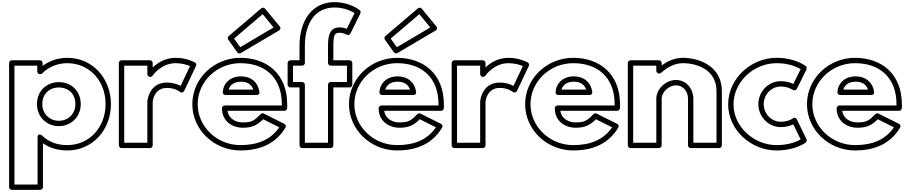

<svg xmlns="http://www.w3.org/2000/svg" viewBox="-20 -1358 8452 1793"><path d="M966 -386C966 -172.7 817.7 -3 608 -3C509.5 -3 431.6 -34.7 373.5 -91.8C373.5 -91.8 331 -123.6 331 -74V365H115V-745H328V-690C328 -674.9 342.3 -665 353 -665H356C362.9 -665 370 -668.5 374 -672.6C426.3 -726.8 510 -768 608 -768C817.8 -768 966 -599.3 966 -386ZM1016 -386C1016 -622.7 848.2 -818 608 -818C517.8 -818 438.4 -788 378 -742.6V-770C378 -780.7 368.1 -795 353 -795H90C79.3 -795 65 -785.1 65 -770V390C65 400.7 74.9 415 90 415H356C366.7 415 381 405.1 381 390V-20.5C443.1 23.4 519.8 47 608 47C848.3 47 1016 -149.3 1016 -386ZM734 -386C734 -503.9 650.3 -591 529 -591C411.6 -591 325 -504.2 325 -386C325 -266.3 416.7 -180 529 -180C643.2 -180 734 -266.4 734 -386ZM684 -386C684 -293.6 616.8 -230 529 -230C443.3 -230 375 -293.7 375 -386C375 -477.8 438.4 -541 529 -541C623.7 -541 684 -478.1 684 -386Z M1660.6 -500.1 1673.8 -494.2C1684.4 -492.8 1695 -498.6 1699.6 -508.3L1810.6 -742.3C1816 -753.7 1811.7 -768.2 1800.5 -774.7C1798.5 -775.8 1725.7 -818 1620 -818C1520 -818 1448.1 -768.1 1406 -728.1V-770C1406 -780.7 1396.1 -795 1381 -795H1115C1104.3 -795 1090 -785.1 1090 -770V0C1090 10.7 1099.9 25 1115 25H1381C1391.7 25 1406 15.1 1406 0V-406C1406 -422.2 1423.4 -537 1539 -537C1615.9 -537 1659 -501.5 1660.6 -500.1ZM1140 -25V-745H1356V-665C1356 -649.9 1370.3 -640 1381 -640H1384C1392.5 -640 1400.6 -645.1 1404.6 -650.9C1406.9 -654.3 1485 -768 1620 -768C1680.2 -768 1729.3 -751.8 1754.7 -741.2L1666.7 -555.7C1640.5 -570.1 1597.8 -587 1539 -587C1378.6 -587 1356 -429.8 1356 -406V-25Z M2165.7 -997.8 2432.9 -1225.5 2535.1 -1101.6 2223 -917.2ZM2115.8 -1021C2106.4 -1013 2104.1 -998.1 2111.6 -987.5L2195.6 -869.5C2202.9 -859.3 2217.5 -855.9 2228.7 -862.5L2585.7 -1073.5C2606 -1085.5 2598.4 -1103.5 2592.3 -1110.9L2455.3 -1276.9C2446.2 -1288 2430 -1288.8 2419.8 -1280ZM2612.2 -373H2078C2062.9 -373 2053 -358.7 2053 -348C2053 -211.4 2168.6 -165 2244 -165C2328.3 -165 2377.5 -184.2 2437.2 -244.4L2588 -169.1C2505.7 -49.2 2381.3 -3 2225 -3C2005 -3 1826 -175.7 1826 -385C1826 -595.3 2005 -768 2225 -768C2447.8 -768 2612 -640.9 2612 -384C2612 -380.6 2612.1 -375.5 2612.2 -373ZM2636 -323C2647 -323 2657.8 -331 2660.4 -342.6C2663.8 -358 2662 -374 2662 -384C2662 -669.1 2470.2 -818 2225 -818C1979 -818 1776 -624.7 1776 -385C1776 -146.3 1979 47 2225 47C2401.3 47 2553 -11.1 2645.5 -166.2C2654.2 -180.8 2646.6 -195.7 2635.2 -201.4L2443.2 -297.4C2433.9 -302 2421.4 -300.2 2413.8 -292.1C2351.3 -225.8 2325.5 -215 2244 -215C2188.5 -215 2117 -243.8 2104.8 -323ZM2085 -471H2378C2387.8 -471 2406.1 -476.8 2402.7 -499.7C2388.9 -592.7 2320.6 -645 2232 -645C2128.5 -645 2066 -580.6 2060.1 -497.8C2059.2 -485 2068.1 -471 2085 -471ZM2114.8 -521C2127.6 -563 2163.3 -595 2232 -595C2290.1 -595 2328.9 -570.1 2346.3 -521Z M2827 -770V-933.9C2828.9 -1151.6 2930 -1288 3104 -1288C3195.4 -1288 3262.1 -1253.9 3291 -1235.8L3218.4 -1088.9C3199.8 -1096 3178.5 -1102 3151 -1102C3060.9 -1102 3043 -1030.1 3043 -926V-770C3043 -754.9 3057.3 -745 3068 -745H3220V-592H3068C3052.9 -592 3043 -577.7 3043 -567V-25H2827V-567C2827 -582.1 2812.7 -592 2802 -592H2716V-745H2802C2817.1 -745 2827 -759.3 2827 -770ZM2777 -795H2691C2680.3 -795 2666 -785.1 2666 -770V-567C2666 -556.3 2675.9 -542 2691 -542H2777V0C2777 10.7 2786.9 25 2802 25H3068C3078.7 25 3093 15.1 3093 0V-542H3245C3255.7 -542 3270 -551.9 3270 -567V-770C3270 -780.7 3260.1 -795 3245 -795H3093V-926C3093 -1033.9 3105.1 -1052 3151 -1052C3186.8 -1052 3213.6 -1036.6 3219 -1033.5C3231.4 -1028.5 3246.1 -1032.1 3252.4 -1044.9L3345.4 -1232.9C3350.2 -1242.6 3348 -1255.8 3338.8 -1263.3C3336.7 -1265.1 3247.7 -1338 3104 -1338C2894 -1338 2779.1 -1166.4 2777 -934.1Z M3628.7 -997.8 3895.9 -1225.5 3998.1 -1101.6 3686 -917.2ZM3578.8 -1021C3569.4 -1013 3567.1 -998.1 3574.6 -987.5L3658.6 -869.5C3665.9 -859.3 3680.5 -855.9 3691.7 -862.5L4048.7 -1073.5C4069 -1085.5 4061.4 -1103.5 4055.3 -1110.9L3918.3 -1276.9C3909.2 -1288 3893 -1288.8 3882.8 -1280ZM4075.2 -373H3541C3525.9 -373 3516 -358.7 3516 -348C3516 -211.4 3631.6 -165 3707 -165C3791.3 -165 3840.5 -184.2 3900.2 -244.4L4051 -169.1C3968.7 -49.2 3844.3 -3 3688 -3C3468 -3 3289 -175.7 3289 -385C3289 -595.3 3468 -768 3688 -768C3910.8 -768 4075 -640.9 4075 -384C4075 -380.6 4075.1 -375.5 4075.2 -373ZM4099 -323C4110 -323 4120.8 -331 4123.4 -342.6C4126.8 -358 4125 -374 4125 -384C4125 -669.1 3933.2 -818 3688 -818C3442 -818 3239 -624.7 3239 -385C3239 -146.3 3442 47 3688 47C3864.3 47 4016 -11.1 4108.5 -166.2C4117.2 -180.8 4109.6 -195.7 4098.2 -201.4L3906.2 -297.4C3896.9 -302 3884.4 -300.2 3876.8 -292.1C3814.3 -225.8 3788.5 -215 3707 -215C3651.5 -215 3580 -243.8 3567.8 -323ZM3548 -471H3841C3850.8 -471 3869.1 -476.8 3865.7 -499.7C3851.9 -592.7 3783.6 -645 3695 -645C3591.5 -645 3529 -580.6 3523.1 -497.8C3522.2 -485 3531.1 -471 3548 -471ZM3577.8 -521C3590.6 -563 3626.3 -595 3695 -595C3753.1 -595 3791.9 -570.1 3809.3 -521Z M4768.6 -500.1 4781.8 -494.2C4792.4 -492.8 4803 -498.6 4807.6 -508.3L4918.6 -742.3C4924 -753.7 4919.7 -768.2 4908.5 -774.7C4906.5 -775.8 4833.7 -818 4728 -818C4628 -818 4556.1 -768.1 4514 -728.1V-770C4514 -780.7 4504.1 -795 4489 -795H4223C4212.3 -795 4198 -785.1 4198 -770V0C4198 10.7 4207.9 25 4223 25H4489C4499.7 25 4514 15.1 4514 0V-406C4514 -422.2 4531.4 -537 4647 -537C4723.9 -537 4767 -501.5 4768.6 -500.1ZM4248 -25V-745H4464V-665C4464 -649.9 4478.3 -640 4489 -640H4492C4500.5 -640 4508.6 -645.1 4512.6 -650.9C4514.9 -654.3 4593 -768 4728 -768C4788.2 -768 4837.3 -751.8 4862.7 -741.2L4774.7 -555.7C4748.5 -570.1 4705.8 -587 4647 -587C4486.6 -587 4464 -429.8 4464 -406V-25Z M5720.2 -373H5186C5170.9 -373 5161 -358.7 5161 -348C5161 -211.4 5276.6 -165 5352 -165C5436.3 -165 5485.5 -184.2 5545.2 -244.4L5696 -169.1C5613.7 -49.2 5489.3 -3 5333 -3C5113 -3 4934 -175.7 4934 -385C4934 -595.3 5113 -768 5333 -768C5555.8 -768 5720 -640.9 5720 -384C5720 -380.6 5720.1 -375.5 5720.2 -373ZM5744 -323C5755 -323 5765.8 -331 5768.4 -342.6C5771.8 -358 5770 -374 5770 -384C5770 -669.1 5578.2 -818 5333 -818C5087 -818 4884 -624.7 4884 -385C4884 -146.3 5087 47 5333 47C5509.3 47 5661 -11.1 5753.5 -166.2C5762.2 -180.8 5754.6 -195.7 5743.2 -201.4L5551.2 -297.4C5541.9 -302 5529.4 -300.2 5521.8 -292.1C5459.3 -225.8 5433.5 -215 5352 -215C5296.5 -215 5225 -243.8 5212.8 -323ZM5193 -471H5486C5495.8 -471 5514.1 -476.8 5510.7 -499.7C5496.9 -592.7 5428.6 -645 5340 -645C5236.5 -645 5174 -580.6 5168.1 -497.8C5167.2 -485 5176.1 -471 5193 -471ZM5222.8 -521C5235.6 -563 5271.3 -595 5340 -595C5398.1 -595 5436.9 -570.1 5454.3 -521Z M5893 -25V-745H6109V-696C6109 -680.9 6123.3 -671 6134 -671H6137C6143.5 -671 6150.4 -674.3 6154.1 -677.7C6210.9 -730.8 6282.3 -768 6358 -768C6494.2 -768 6671 -702.2 6671 -508V-25H6455V-436C6455 -523.2 6394.7 -611 6292 -611C6198.7 -611 6109 -528.8 6109 -436V-25ZM5843 0C5843 10.7 5852.9 25 5868 25H6134C6144.7 25 6159 15.1 6159 0V-436C6159 -497.2 6225.3 -561 6292 -561C6361.3 -561 6405 -502.8 6405 -436V0C6405 10.7 6414.9 25 6430 25H6696C6706.7 25 6721 15.1 6721 0V-508C6721 -743.8 6503.8 -818 6358 -818C6283.7 -818 6216.1 -789.2 6159 -746.9V-770C6159 -780.7 6149.1 -795 6134 -795H5868C5857.3 -795 5843 -785.1 5843 -770Z M7388.5 -515.8C7401.1 -512.9 7416.3 -517.7 7421.4 -527.9L7511.4 -709.9C7516.1 -719.5 7514 -732.8 7504.9 -740.3C7502 -742.7 7409.3 -818 7231 -818C6994.2 -818 6780 -625.2 6780 -383C6780 -142.4 6996.5 47 7231 47C7408.5 47 7500.5 -24.2 7504.9 -27.7C7512.7 -34.4 7516.8 -47.1 7511.5 -57.9L7421.5 -242.9C7409.9 -266.8 7391.8 -257 7385 -252.7C7382.3 -250.8 7341.1 -221 7271 -221C7185.3 -221 7112 -293.3 7112 -386C7112 -477.6 7185.3 -550 7271 -550C7340.2 -550 7386.9 -516.9 7388.5 -515.8ZM7271 -600C7156.7 -600 7062 -504.4 7062 -386C7062 -266.7 7156.7 -171 7271 -171C7324 -171 7364.8 -185.7 7388.2 -197L7456.9 -55.9C7425.2 -37.6 7350 -3 7231 -3C7021.5 -3 6830 -173.6 6830 -383C6830 -594.8 7019.8 -768 7231 -768C7350.6 -768 7426.1 -731.2 7457 -712.6L7388.4 -573.9C7362.7 -586.3 7323.8 -600 7271 -600Z M8352.2 -373H7818C7802.9 -373 7793 -358.7 7793 -348C7793 -211.4 7908.6 -165 7984 -165C8068.3 -165 8117.5 -184.2 8177.2 -244.4L8328 -169.1C8245.7 -49.2 8121.3 -3 7965 -3C7745 -3 7566 -175.7 7566 -385C7566 -595.3 7745 -768 7965 -768C8187.8 -768 8352 -640.9 8352 -384C8352 -380.6 8352.1 -375.5 8352.2 -373ZM8376 -323C8387 -323 8397.8 -331 8400.4 -342.6C8403.8 -358 8402 -374 8402 -384C8402 -669.1 8210.2 -818 7965 -818C7719 -818 7516 -624.7 7516 -385C7516 -146.3 7719 47 7965 47C8141.3 47 8293 -11.1 8385.5 -166.2C8394.2 -180.8 8386.6 -195.7 8375.2 -201.4L8183.2 -297.4C8173.9 -302 8161.4 -300.2 8153.8 -292.1C8091.3 -225.8 8065.5 -215 7984 -215C7928.5 -215 7857 -243.8 7844.8 -323ZM7825 -471H8118C8127.8 -471 8146.1 -476.8 8142.7 -499.7C8128.9 -592.7 8060.6 -645 7972 -645C7868.5 -645 7806 -580.6 7800.1 -497.8C7799.2 -485 7808.1 -471 7825 -471ZM7854.8 -521C7867.6 -563 7903.3 -595 7972 -595C8030.1 -595 8068.9 -570.1 8086.3 -521Z"/></svg>

Font: Poland Can Into
Style: BigWritingsOLn
Weight: 700
Foundry: Cannot Into Space Fonts
Version: Version 0.92